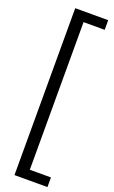

<svg xmlns="http://www.w3.org/2000/svg" viewBox="-187 -780 631 1067"><g transform="rotate(20 129.0 -246.5)"><path d="M58 -740H253V-683H128V190H253V247H58Z"/></g></svg>

Font: HK Grotesk
Style: Regular
Weight: 400
Designer: Alfredo Marco Pradil
Foundry: Hanken Design Co.
Version: Version 3.001